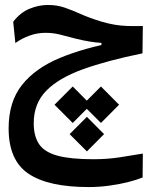

<svg xmlns="http://www.w3.org/2000/svg" viewBox="-20 -446 626 781"><path d="M340.8 314.9Q176.3 314.9 95.7 260.5Q15.1 206.1 15.1 76.2Q15.1 -32.2 69.6 -100.6Q124 -168.9 223.4 -210.2Q322.8 -251.5 457 -275.9L458.5 -247.1L392.6 -254.4V-271.5Q370.1 -272.9 345.2 -276.9Q320.3 -280.8 288.6 -288.6Q252 -298.3 223.9 -305.4Q195.8 -312.5 165.5 -312.5Q131.3 -312.5 99.9 -301Q68.4 -289.6 42.5 -271L33.7 -357.4Q62.5 -395 100.1 -410.4Q137.7 -425.8 174.8 -425.8Q212.4 -425.8 244.4 -414.6Q276.4 -403.3 310.8 -387.9Q345.2 -372.6 390.1 -358.9Q420.9 -349.6 446.3 -345.5Q471.7 -341.3 498.8 -340.3Q525.9 -339.4 561 -340.3L559.6 -229Q415.5 -199.7 316.9 -164.1Q218.3 -128.4 167.7 -76.4Q117.2 -24.4 117.2 55.2Q117.2 108.4 139.2 140.6Q161.1 172.9 214.1 187.3Q267.1 201.7 359.9 201.7Q417 201.7 467.5 193.8Q518.1 186 561 178.7L560.1 275.9Q536.6 285.6 501 294.7Q465.3 303.7 423.8 309.3Q382.3 314.9 340.8 314.9ZM333.5 29.3 403.3 99.6 333.5 169.9 263.2 99.6ZM390.6 -94.2 464.4 -20 390.6 54.2 316.4 -20ZM275.9 -94.2 349.6 -20 275.9 54.2 201.7 -20Z"/></svg>

Font: Cascadia Code Medium
Style: Regular
Weight: 500
Monospace: yes
Designer: Aaron Bell
Foundry: Saja Typeworks
Version: Version 2407.024